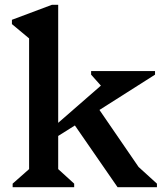

<svg xmlns="http://www.w3.org/2000/svg" viewBox="-20 -785 696 805"><path d="M33 0V-15L102 -76V-624L30 -684V-702L198 -765H224V-270L403 -426L362 -472V-487H630V-472L397 -324L561 -85L638 -15V0H473L294 -259L224 -215V-76L291 -15V0Z"/></svg>

Font: Platypi Medium
Style: Regular
Weight: 500
Designer: David Sargent
Foundry: Bolt Cutter Type
Version: Version 1.200; ttfautohint (v1.8.4.7-5d5b)